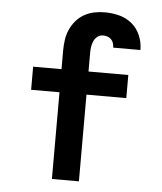

<svg xmlns="http://www.w3.org/2000/svg" viewBox="-53 -789 706 836"><g transform="rotate(5 300.0 -371.5)"><path d="M205 0V-379H81V-480H205V-563Q205 -586 208.5 -609.5Q212 -633 221.5 -654Q231 -675 246.5 -693Q262 -711 282.5 -722.5Q303 -734 326 -738.5Q349 -743 372 -743Q404 -743 435 -735Q466 -727 490.5 -706.5Q515 -686 527.5 -656Q540 -626 540 -594V-593H421Q421 -603 418 -612.5Q415 -622 408 -629Q401 -636 391.5 -639Q382 -642 373 -642Q359 -642 348.5 -634Q338 -626 332.5 -614Q327 -602 325 -589Q323 -576 323 -563V-480H497V-379H323V0Z"/></g></svg>

Font: Iosevka Extended
Style: Bold
Weight: 700
Width: 7
Monospace: yes
Designer: Belleve Invis
Foundry: Belleve Invis
Version: Version 32.5.0; ttfautohint (v1.8.4)